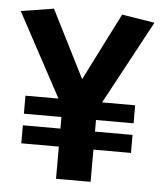

<svg xmlns="http://www.w3.org/2000/svg" viewBox="-49 -683 609 726"><g transform="rotate(5 256.0 -320.0)"><path d="M190.5 0V-122.2H48V-190.6H190.5V-234.6H48V-303H173.3L2.3 -620.3L126.7 -640.2L256 -384L385.4 -640.2L509.9 -620.3L338.9 -303H464.3V-234.6H321.7V-190.6H464.3V-122.2H321.7V0Z"/></g></svg>

Font: Anaheim
Style: Regular
Weight: 400
Designer: Vernon Adams
Foundry: Vernon Adams
Version: Version 2.001